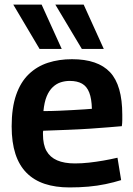

<svg xmlns="http://www.w3.org/2000/svg" viewBox="-20 -810 584 840"><path d="M284 10Q223 10 176 -5.5Q129 -21 96.5 -53.5Q64 -86 47.5 -136.5Q31 -187 31 -257Q31 -338 50.5 -394.5Q70 -451 106 -485.5Q142 -520 190 -535.5Q238 -551 295 -551Q408 -551 461.5 -494Q515 -437 515 -308Q515 -299 515 -285Q515 -271 513 -258Q490 -256 454 -253Q418 -250 373 -247Q328 -244 276 -242Q224 -240 169 -238Q168 -235 168 -231Q168 -227 168 -223Q168 -177 183.5 -149.5Q199 -122 230 -108.5Q261 -95 308 -95Q338 -95 369.5 -98.5Q401 -102 432.5 -107.5Q464 -113 494 -120L510 -22Q478 -12 442 -4.5Q406 3 367 6.5Q328 10 284 10ZM170 -324Q205 -324 237.5 -325.5Q270 -327 299 -328.5Q328 -330 349 -331.5Q370 -333 382 -334Q381 -378 370.5 -405Q360 -432 339 -444Q318 -456 285 -456Q265 -456 246 -450Q227 -444 211 -429Q195 -414 184.5 -389Q174 -364 170 -324ZM153 -596 38 -790H162L250 -596ZM338 -596 222 -790H346L434 -596Z"/></svg>

Font: Georama ExtraCondensed Thin SemiBold
Style: Regular
Weight: 600
Version: Version 1.001